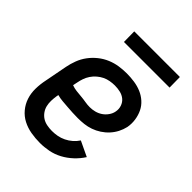

<svg xmlns="http://www.w3.org/2000/svg" viewBox="-205 -833 961 961"><g transform="rotate(45 275.0 -352.5)"><path d="M243 12Q210 12 178.5 6.5Q147 1 120 -13Q93 -27 73.5 -50.5Q54 -74 44.5 -103Q35 -132 35.5 -164.5Q36 -197 43 -230L66 -350Q71 -376 81 -402.5Q91 -429 108 -452Q125 -475 148 -493.5Q171 -512 197.5 -523Q224 -534 251 -538Q278 -542 304 -542Q332 -542 359 -538Q386 -534 409.5 -524Q433 -514 452 -497Q471 -480 482 -457.5Q493 -435 497 -408Q501 -381 496 -354Q491 -332 480.5 -311.5Q470 -291 454 -273.5Q438 -256 418 -243Q398 -230 376.5 -222.5Q355 -215 333 -212.5Q311 -210 289 -210Q270 -210 251 -211Q232 -212 213.5 -213.5Q195 -215 176 -216.5Q157 -218 139 -223L137 -214Q134 -195 133.5 -177Q133 -159 137 -142.5Q141 -126 151 -112Q161 -98 175 -89Q189 -80 207 -76.5Q225 -73 243 -73Q262 -73 281 -76.5Q300 -80 318.5 -89Q337 -98 352.5 -111.5Q368 -125 379 -142L459 -104Q442 -77 417.5 -54Q393 -31 364 -15.5Q335 0 304 6Q273 12 243 12ZM293 -291Q310 -291 327.5 -295.5Q345 -300 360 -310Q375 -320 386 -335.5Q397 -351 400 -368Q404 -388 397.5 -406.5Q391 -425 377 -436.5Q363 -448 344 -452.5Q325 -457 305 -457Q289 -457 271.5 -454Q254 -451 238.5 -443.5Q223 -436 209 -424Q195 -412 185 -397Q175 -382 169.5 -366Q164 -350 161 -334L156 -310Q172 -304 189 -302Q206 -300 224 -298.5Q242 -297 259 -294Q276 -291 293 -291ZM506 -643H183L182 -717H505Z"/></g></svg>

Font: Lode Dark Term
Style: Bold Italic
Weight: 700
Italic angle: -11°
Monospace: yes
Designer: Belleve Invis
Foundry: Belleve Invis
Version: Version 29.2.0